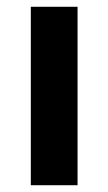

<svg xmlns="http://www.w3.org/2000/svg" viewBox="-20 -547 320 567"><path d="M71 0V-527H209V0Z"/></svg>

Font: Archivo SemiBold Expanded SemiBold
Style: Regular
Weight: 600
Width: 7
Version: Version 2.001